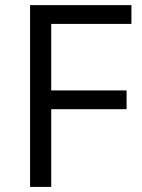

<svg xmlns="http://www.w3.org/2000/svg" viewBox="-20 -734 556 754"><path d="M181.2 0H98.1V-713.9H496.1V-640.1H181.2V-378.9H477.1V-305.2H181.2Z"/></svg>

Font: WebKoruri
Style: Regular
Weight: 400
Foundry: lindwurm / mohemohe
Version: Version 1.00